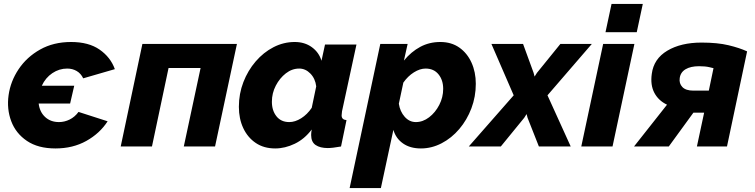

<svg xmlns="http://www.w3.org/2000/svg" viewBox="-20 -750 3866 983"><path d="M264 10Q175 10 118 -28.5Q61 -67 37.5 -129.5Q14 -192 24 -263Q34 -334 75.5 -396Q117 -458 185.5 -496.5Q254 -535 344 -535Q434 -535 490 -496Q546 -457 568 -396L406 -349Q394 -374 372.5 -386.5Q351 -399 324 -399Q283 -399 248 -375.5Q213 -352 194 -311H360L339 -220H178Q183 -177 211 -151Q239 -125 282 -125Q310 -125 336.5 -138Q363 -151 382 -177L531 -129Q491 -67 422 -28.5Q353 10 264 10Z M598 0 709 -525H1193L1081 0H921L1007 -402H843L758 0Z M1389 10Q1331 10 1289.5 -18Q1248 -46 1225.5 -94Q1203 -142 1203 -203Q1203 -270 1226 -329.5Q1249 -389 1289 -435.5Q1329 -482 1380.5 -508.5Q1432 -535 1489 -535Q1540 -535 1576.5 -508.5Q1613 -482 1626 -439L1644 -522H1805L1731 -180Q1729 -166 1729 -159Q1729 -137 1754 -135L1726 0Q1682 8 1658 8Q1619 8 1596 -7.5Q1573 -23 1573 -59Q1573 -71 1576 -87Q1539 -38 1489 -14Q1439 10 1389 10ZM1461 -125Q1491 -125 1522 -144.5Q1553 -164 1576 -198L1599 -308Q1594 -348 1569 -373.5Q1544 -399 1512 -399Q1475 -399 1443.5 -374.5Q1412 -350 1392 -311.5Q1372 -273 1372 -229Q1372 -184 1395.5 -154.5Q1419 -125 1461 -125Z M1927 -525H2067L2048 -440Q2085 -485 2131.5 -510Q2178 -535 2234 -535Q2291 -535 2331.5 -506.5Q2372 -478 2394 -429.5Q2416 -381 2416 -321Q2416 -255 2393.5 -195.5Q2371 -136 2331.5 -89.5Q2292 -43 2241 -16.5Q2190 10 2135 10Q2080 10 2043.5 -15.5Q2007 -41 1994 -85L1930 213H1770ZM2109 -125Q2145 -125 2177 -149.5Q2209 -174 2229 -213Q2249 -252 2249 -295Q2249 -340 2225 -369.5Q2201 -399 2159 -399Q2130 -399 2099 -379.5Q2068 -360 2045 -327L2022 -219Q2028 -179 2052 -152Q2076 -125 2109 -125Z M2610 -262 2496 -525H2658L2712 -377L2717 -358L2729 -377L2849 -525H3010L2783 -262L2902 0H2739L2681 -147L2676 -166L2664 -147L2544 0H2380Z M3111 -730H3271L3240 -585H3080ZM3068 -525H3228L3116 0H2956Z M3226 0 3395 -214Q3351 -235 3330 -275Q3309 -315 3317 -372Q3327 -449 3396.5 -490.5Q3466 -532 3572 -532Q3653 -532 3709.5 -518.5Q3766 -505 3805 -487L3702 0H3548L3585 -173H3530L3404 0ZM3530 -286H3609L3633 -401Q3633 -401 3612 -406Q3591 -411 3559 -411Q3516 -411 3490 -395.5Q3464 -380 3460 -350Q3456 -323 3473.5 -304.5Q3491 -286 3530 -286Z"/></svg>

Font: Raleway ExtraBold
Style: Italic
Weight: 800
Italic angle: -12°
Designer: Matt McInerney, Pablo Impallari, Rodrigo Fuenzalida
Foundry: Matt McInerney, Pablo Impallari, Rodrigo Fuenzalida
Version: Version 4.026